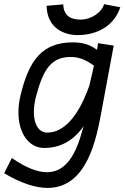

<svg xmlns="http://www.w3.org/2000/svg" viewBox="-20 -709 600 925"><path d="M368.2 -614.6C322.8 -614.6 286.6 -630.8 284.7 -687.9L204.6 -681.1C206.5 -571.2 292 -539.9 353.5 -539.9C452.6 -539.9 531.2 -587.8 559.6 -674.2L481.4 -688.9C471.2 -650.8 420.9 -614.6 368.2 -614.6ZM155.3 -251C189.9 -377.9 228.5 -434.6 321.8 -434.6C372.6 -434.6 408.2 -409.7 432.6 -392.6L410.6 -296.9C382.3 -215.8 317.9 -70.3 207.5 -70.3C169.4 -70.3 143.1 -106.4 143.1 -168.9C143.1 -192.9 147 -220.2 155.3 -251ZM527.8 -489.3 452.1 -501C451.2 -491.2 449.7 -480.5 447.3 -469.2C423.8 -485.4 393.1 -504.9 331.5 -504.9C184.6 -504.9 119.1 -420.9 78.1 -246.1C71.8 -218.8 68.8 -192.4 68.8 -167.5C68.8 -68.4 117.7 3.9 193.4 3.9C296.9 3.9 354.5 -60.1 382.8 -101.1C364.3 -41 330.6 120.6 206.5 120.6C163.1 120.6 107.9 101.6 37.1 52.2L0 125.5C84.5 175.8 153.3 196.3 209.5 196.3C402.8 196.3 445.8 -48.3 469.2 -173.8Z"/></svg>

Font: Fantasque Sans Mono
Style: RegItalic
Weight: 400
Italic angle: -11°
Monospace: yes
Designer: Jany Belluz
Version: Version 1.6.3